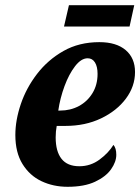

<svg xmlns="http://www.w3.org/2000/svg" viewBox="-20 -708 539 738"><path d="M240 10Q185 10 139.5 -11.5Q94 -33 66.5 -77.5Q39 -122 39 -189Q39 -246 60 -308Q81 -370 122.5 -424Q164 -478 224 -512Q284 -546 362 -546Q427 -546 463 -515.5Q499 -485 499 -431Q499 -376 464 -329Q429 -282 368.5 -253Q308 -224 231 -224H198Q194 -203 194 -180Q194 -126 216.5 -97.5Q239 -69 285 -69Q328 -69 362.5 -94.5Q397 -120 416 -151Q427 -139 427 -113Q427 -86 407 -57.5Q387 -29 345.5 -9.5Q304 10 240 10ZM211 -283Q251 -283 283.5 -300.5Q316 -318 335.5 -350Q355 -382 355 -424Q355 -452 345 -468Q335 -484 317 -484Q292 -484 268.5 -453.5Q245 -423 228 -377Q211 -331 204 -283ZM226 -606 245 -688H496L478 -606Z"/></svg>

Font: Noto Serif Condensed ExtraBold
Style: Italic
Weight: 800
Width: 3
Italic angle: -12°
Designer: Monotype Design Team
Foundry: Monotype Imaging Inc.
Version: Version 2.014; ttfautohint (v1.8.4.7-5d5b)